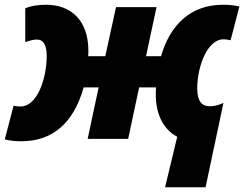

<svg xmlns="http://www.w3.org/2000/svg" viewBox="-43 -583 1025 806"><path d="M650 203H820L895 -151C876 -142 858 -137 838 -137C803 -137 785 -160 785 -212C785 -303 827 -418 895 -418C906 -418 916 -416 925 -414L962 -556C940 -561 917 -563 892 -563C758 -563 671 -479 633 -347H570L614 -553H444L399 -347H327C328 -354 328 -363 328 -370C328 -502 250 -563 152 -563C115 -563 85 -558 63 -548V-406C80 -412 96 -417 112 -417C140 -417 153 -393 153 -348C153 -251 112 -136 44 -136C32 -136 23 -137 14 -139L-23 2C-1 8 22 10 47 10C176 10 266 -65 308 -216H371L325 0H495L541 -216H612C611 -205 611 -196 611 -185C611 -97 648 -36 701 -9Z"/></svg>

Font: Noto Sans UI SemiCondensed Black
Style: Italic
Weight: 900
Width: 4
Italic angle: -372°
Designer: Monotype Design Team
Foundry: Monotype Imaging Inc.
Version: Version 1.901